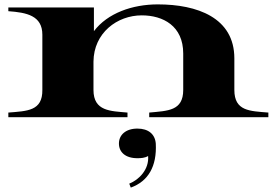

<svg xmlns="http://www.w3.org/2000/svg" viewBox="-20 -534 1252 875"><path d="M1048 -124V-268C1048 -454 878 -514 699 -514C583 -514 470 -474 408 -392V-500H18V-483C101 -477 173 -463 173 -376V-124C174 -28 104 -28 18 -21V0H561V-21C485 -28 406 -26 406 -124V-253C407 -384 514 -464 626 -464C723 -464 815 -416 815 -290V-124C815 -28 744 -29 660 -21V0H1203V-21C1119 -28 1048 -27 1048 -124ZM569 303 576 321C656 292 695 224 690 121C687 78 657 52 606 52C553 52 522 81 522 120C522 159 551 187 606 187C622 187 640 186 655 177C660 238 614 285 569 303Z"/></svg>

Font: Sprat Extended
Style: Bold
Weight: 700
Width: 9
Designer: Ethan Nakache
Foundry: Collletttivo
Version: Version 2.000;Glyphs 3.2 (3217)